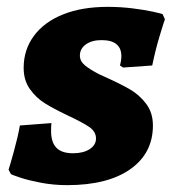

<svg xmlns="http://www.w3.org/2000/svg" viewBox="-20 -531 501 560"><path d="M12 -23 5 -36Q9 -48 20.5 -89.5Q32 -131 38 -165L130 -172Q129 -164 129 -149Q129 -116 144.5 -100Q160 -84 193 -84Q223 -84 241.5 -96Q260 -108 260 -127Q260 -147 240.5 -160.5Q221 -174 176 -195Q136 -214 110.5 -230Q85 -246 67 -271.5Q49 -297 49 -333Q49 -386 79 -426.5Q109 -467 164 -489Q219 -511 294 -511Q332 -511 367.5 -506.5Q403 -502 425.5 -497Q448 -492 454 -490L461 -475Q457 -464 445 -424Q433 -384 424 -340L339 -334L330 -340Q331 -343 332.5 -351.5Q334 -360 334 -367Q334 -414 276 -414Q248 -414 230.5 -401.5Q213 -389 213 -369Q213 -353 227 -341Q241 -329 270 -314L290 -305Q332 -286 359.5 -270Q387 -254 406.5 -228Q426 -202 426 -165Q426 -84 360 -37.5Q294 9 176 9Q136 9 99.5 2Q63 -5 40.5 -12.5Q18 -20 12 -23Z"/></svg>

Font: Alegreya SC ExtraBold
Style: Italic
Weight: 800
Italic angle: -7°
Designer: Juan Pablo del Peral
Foundry: Huerta Tipografica
Version: Version 2.007; ttfautohint (v1.6)